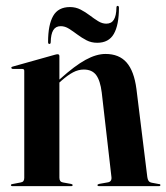

<svg xmlns="http://www.w3.org/2000/svg" viewBox="-20 -633 566 653"><path d="M182 -442.5V-28.5Q182 -21.5 185 -17.5Q188 -13.5 194 -12.5L221.5 -7.5Q227 -6.5 227 -3.5Q227 0 222.5 0H21Q19.5 0 18.2 -1Q17 -2 17 -3.5Q17 -4.5 18 -5.5Q19 -6.5 22 -7L50.5 -12.5Q57 -13.5 59.8 -17.5Q62.5 -21.5 62.5 -28V-392Q62.5 -395 61 -396.8Q59.5 -398.5 55.5 -398.5H23Q21 -399 19.8 -400Q18.5 -401 18.5 -402.5Q18.5 -404.5 19.8 -405.2Q21 -406 23 -406.5L165.5 -446.5Q170.5 -448 172.2 -448.2Q174 -448.5 176.5 -448.5Q179 -448.5 180.5 -446.8Q182 -445 182 -442.5ZM172 -343.5 167 -349 185 -365Q234.5 -409.5 271 -429.5Q307.5 -449.5 339 -449.5Q385 -449.5 410.5 -420.5Q436 -391.5 444 -330.5L481 -31Q482 -23 485.2 -18Q488.5 -13 496.5 -11.5L520.5 -7Q523.5 -7 524.5 -6Q525.5 -5 525.5 -3.5Q525.5 -2 524.5 -1Q523.5 0 521 0H316.5Q311.5 0 311.5 -3.5Q311.5 -6 317 -7.5L345 -12.5Q353.5 -13.5 356.8 -18.5Q360 -23.5 359 -31L326 -318.5Q321 -359 307 -377.8Q293 -396.5 265 -396.5Q246.5 -396.5 228.5 -387Q210.5 -377.5 189.5 -359ZM310.5 -487.5Q290.5 -487.5 274.2 -496Q258 -504.5 243.2 -515.5Q228.5 -526.5 214.8 -535.2Q201 -544 186.5 -544Q169.5 -544 161.2 -530.5Q153 -517 152.5 -490Q152.5 -483.5 148 -483.5Q143.5 -483.5 143.5 -490Q143.5 -548.5 160.8 -578.8Q178 -609 218 -609Q237.5 -609 254 -600.5Q270.5 -592 285.2 -580.8Q300 -569.5 313.8 -561Q327.5 -552.5 341.5 -552.5Q359 -552.5 367.2 -566Q375.5 -579.5 376 -606.5Q376 -613 380 -613Q384.5 -613 384.5 -606.5Q384.5 -548 367.2 -517.8Q350 -487.5 310.5 -487.5Z"/></svg>

Font: Fraunces 120pt SemiBold
Style: Regular
Weight: 600
Version: Version 1.000;[b76b70a41]